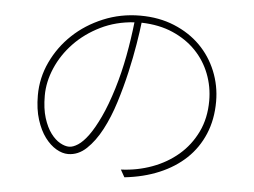

<svg xmlns="http://www.w3.org/2000/svg" viewBox="-50 -756 1101 831"><g transform="rotate(5 500.0 -340.5)"><path d="M501 -21 519 11Q602 2 669.5 -26.5Q737 -55 785 -100.5Q833 -146 859.5 -209Q886 -272 886 -350Q886 -419 860.5 -481.5Q835 -544 788.5 -590.5Q742 -637 675.5 -664.5Q609 -692 527 -692Q442 -692 366.5 -660.5Q291 -629 235.5 -576.5Q180 -524 147.5 -455Q115 -386 115 -310Q115 -250 129.5 -204.5Q144 -159 166.5 -129Q189 -99 215.5 -83.5Q242 -68 267 -68Q311 -68 347 -102Q383 -136 411.5 -190Q440 -244 461 -311Q482 -378 497 -444Q512 -510 521.5 -568Q531 -626 535 -662Q612 -660 671.5 -634Q731 -608 772 -565.5Q813 -523 834.5 -467.5Q856 -412 856 -351Q856 -275 827 -215Q798 -155 749 -113Q700 -71 636 -47.5Q572 -24 501 -21ZM447 -370Q424 -295 399.5 -243Q375 -191 352 -159.5Q329 -128 307.5 -114Q286 -100 269 -100Q251 -100 229.5 -112Q208 -124 189 -149.5Q170 -175 157.5 -215Q145 -255 145 -311Q145 -371 171 -431.5Q197 -492 244.5 -541.5Q292 -591 358 -623.5Q424 -656 504 -661Q496 -588 482 -513.5Q468 -439 447 -370Z"/></g></svg>

Font: Spoqa Han Sans Neo Thin
Style: Regular
Weight: 100
Designer: [Spoqa Han Sans Neo] Dong-huui Kim  Younghwa Kang  Yujin Lee  [Noto Sans] Ryoko NISHIZUKA  (kana & ideographs); Paul D. 
Foundry: Spoqa (http://www.spoqa-han-sans.com)
Version: Version 1.100;hotconv 1.0.109;makeotfexe 2.5.65596